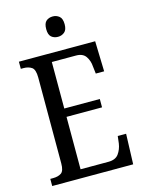

<svg xmlns="http://www.w3.org/2000/svg" viewBox="-133 -986 802 1065"><g transform="rotate(-15 268.0 -454.0)"><path d="M31 0V-41H47Q76 -41 94 -53Q112 -65 112 -108V-601Q112 -648 93 -660.5Q74 -673 47 -673H31V-714H469L474 -540H426L421 -582Q419 -615 402 -640Q385 -665 346 -665H207V-398H411V-350H207V-49H367Q408 -49 426 -74Q444 -99 449 -132L454 -174H502L496 0ZM277 -791Q254 -791 239 -804Q224 -817 224 -849Q224 -882 239 -895Q254 -908 277 -908Q298 -908 314 -895Q330 -882 330 -849Q330 -817 314 -804Q298 -791 277 -791Z"/></g></svg>

Font: Noto Serif Condensed
Style: Regular
Weight: 400
Width: 3
Designer: Monotype Design Team
Foundry: Monotype Imaging Inc.
Version: Version 2.013; ttfautohint (v1.8.4.7-5d5b)